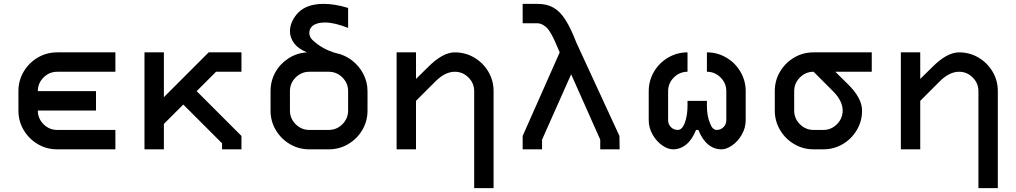

<svg xmlns="http://www.w3.org/2000/svg" viewBox="-20 -770 5240 990"><path d="M275 -500H575V-400H275Q234 -400 204.5 -370.5Q175 -341 175 -300H475V-200H175Q175 -159 204.5 -129.5Q234 -100 275 -100H575V0H275Q220 0 174.5 -27Q129 -54 102 -99.5Q75 -145 75 -200V-300Q75 -355 102 -400.5Q129 -446 174.5 -473Q220 -500 275 -500Z M1125 -31 925 -231 825 -131V0H725V-500H825V-269L1056 -500H1225V-400H1094L994 -300L1225 -69V0H1125Z M1675 0H1575Q1520 0 1474.5 -27Q1429 -54 1402 -99.5Q1375 -145 1375 -200V-300Q1375 -353 1400 -397.5Q1425 -442 1468 -469.5Q1511 -497 1563 -500Q1518 -518 1496.5 -547Q1475 -576 1475 -609Q1475 -635 1487 -660.5Q1499 -686 1519 -706Q1563 -750 1649 -750Q1707 -750 1775 -729V-626Q1705 -654 1655 -654Q1632 -654 1615 -648.5Q1598 -643 1590 -635Q1575 -622 1575 -600Q1575 -580 1590 -565Q1641 -516 1713 -496Q1758 -487 1795 -458.5Q1832 -430 1853.5 -388.5Q1875 -347 1875 -300V-200Q1875 -145 1848 -99.5Q1821 -54 1775.5 -27Q1730 0 1675 0ZM1575 -100H1675Q1716 -100 1745.5 -129.5Q1775 -159 1775 -200V-300Q1775 -341 1745.5 -370.5Q1716 -400 1675 -400H1575Q1534 -400 1504.5 -370.5Q1475 -341 1475 -300V-200Q1475 -159 1504.5 -129.5Q1534 -100 1575 -100Z M2325 -500Q2380 -500 2425.5 -473Q2471 -446 2498 -400.5Q2525 -355 2525 -300V200H2425V-300Q2425 -341 2395.5 -370.5Q2366 -400 2325 -400Q2275 -400 2225 -350L2125 -250V0H2025V-500H2125V-363L2188 -425Q2263 -500 2325 -500Z M3174 -69 3175 0H3075V-50L2925 -387L2775 -50V0H2675V-69L2866 -500Q2838 -567 2823 -593.5Q2808 -620 2795 -631Q2772 -650 2752 -650H2675V-750H2752Q2800 -750 2834 -730.5Q2868 -711 2895.5 -668Q2923 -625 2952 -550Z M3325 -300Q3325 -354 3352 -400Q3379 -446 3425 -473Q3471 -500 3525 -500V-400Q3484 -400 3454.5 -370.5Q3425 -341 3425 -300V-150Q3425 -129 3439.5 -114.5Q3454 -100 3475 -100Q3497 -100 3511 -136Q3525 -175 3525 -225V-250H3625V-225Q3625 -173 3640 -137Q3653 -100 3675 -100Q3696 -100 3710.5 -114.5Q3725 -129 3725 -150V-300Q3725 -341 3695.5 -370.5Q3666 -400 3625 -400V-500Q3679 -500 3725 -473Q3771 -446 3798 -400Q3825 -354 3825 -300V-150Q3825 -111 3805 -76Q3785 -41 3755.5 -20.5Q3726 0 3700 0Q3662 0 3631.5 -25Q3601 -50 3581 -100H3569Q3549 -50 3518.5 -25Q3488 0 3450 0Q3424 0 3394.5 -20.5Q3365 -41 3345 -76Q3325 -111 3325 -150Z M4475 -400H4287L4350 -338Q4425 -265 4425 -200Q4425 -145 4398 -99.5Q4371 -54 4325.5 -27Q4280 0 4225 0H4175Q4121 0 4075 -27Q4029 -54 4002 -100Q3975 -146 3975 -200V-300Q3975 -355 4002 -400.5Q4029 -446 4074.5 -473Q4120 -500 4175 -500H4475ZM4175 -100H4225Q4266 -100 4295.5 -129.5Q4325 -159 4325 -200Q4325 -250 4275 -300L4175 -400Q4134 -400 4104.5 -370.5Q4075 -341 4075 -300V-200Q4075 -159 4104.5 -129.5Q4134 -100 4175 -100Z M4925 -500Q4980 -500 5025.5 -473Q5071 -446 5098 -400.5Q5125 -355 5125 -300V200H5025V-300Q5025 -341 4995.5 -370.5Q4966 -400 4925 -400Q4875 -400 4825 -350L4725 -250V0H4625V-500H4725V-363L4788 -425Q4863 -500 4925 -500Z"/></svg>

Font: Monoikos Medium
Style: Regular
Weight: 500
Designer: Brian Krent
Version: Version 0.088